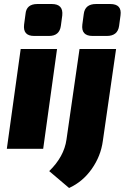

<svg xmlns="http://www.w3.org/2000/svg" viewBox="-20 -741 623 956"><path d="M166 -721H238Q296 -721 290 -664L283 -612Q276 -562 224 -562H150Q93 -562 100 -619L107 -671Q111 -721 166 -721ZM458 -721H529Q588 -721 580 -664L573 -612Q566 -562 512 -562H441Q383 -562 390 -619L397 -671Q403 -721 458 -721ZM195 0H14L83 -497H264ZM558 -497 492 -39Q482 36 437 100Q392 164 324 195L225 111Q299 39 311 -46L376 -497Z"/></svg>

Font: Exo 2.0 Extra Bold
Style: Italic
Weight: 800
Italic angle: -8°
Designer: Natanael Gama
Version: Version 1.001;PS 001.001;hotconv 1.0.70;makeotf.lib2.5.58329